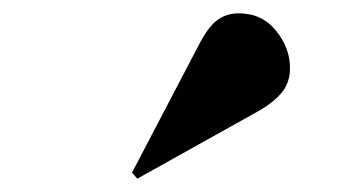

<svg xmlns="http://www.w3.org/2000/svg" viewBox="-20 -844 540 288"><path d="M186 -576 178 -585 280 -780Q294 -806 307.5 -815Q321 -824 338 -824Q373 -824 394 -798Q415 -772 415 -742Q415 -720 402.5 -705Q390 -690 367 -677Z"/></svg>

Font: Literata 72pt Black
Style: Regular
Weight: 900
Designer: Latin by Veronika Burian and Jose Scaglione. Greek by Irene Vlachou. Cyrillic by Vera Evstafieva.
Foundry: TypeTogether
Version: Version 3.002